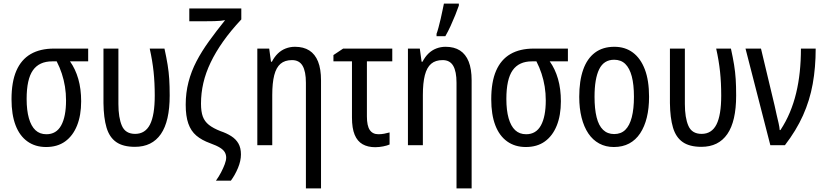

<svg xmlns="http://www.w3.org/2000/svg" viewBox="-20 -807 4583 1067"><path d="M431 -244Q431 -166 408 -109Q385 -52 342 -21Q299 10 236 10Q176 10 132.5 -21Q89 -52 66.5 -111Q44 -170 44 -255Q44 -352 71 -414Q98 -476 150.5 -506.5Q203 -537 280 -537H470V-466H369Q399 -424 415 -368.5Q431 -313 431 -244ZM128 -257Q128 -194 140.5 -150Q153 -106 177 -83.5Q201 -61 238 -61Q293 -61 320 -110Q347 -159 347 -249Q347 -289 341 -326Q335 -363 323.5 -398Q312 -433 295 -466H270Q198 -466 163 -416.5Q128 -367 128 -257Z M730 9Q664 9 626 -17.5Q588 -44 572 -98Q556 -152 555 -234V-537H638V-229Q638 -153 657.5 -108Q677 -63 731 -63Q787 -63 813.5 -115Q840 -167 840 -276Q840 -347 833.5 -408.5Q827 -470 812 -537H894Q905 -487 911.5 -447Q918 -407 920.5 -367.5Q923 -328 923 -276Q923 -133 874 -62Q825 9 730 9Z M1319 51Q1319 87 1302.5 126.5Q1286 166 1263 197H1180Q1196 175 1208.5 151Q1221 127 1229 105.5Q1237 84 1237 69Q1237 53 1229.5 39.5Q1222 26 1203 14Q1184 2 1148 -11Q1101 -28 1071 -53.5Q1041 -79 1026.5 -120.5Q1012 -162 1012 -225Q1012 -291 1027.5 -351Q1043 -411 1072 -466.5Q1101 -522 1141.5 -578Q1182 -634 1231 -695Q1222 -693 1206.5 -691.5Q1191 -690 1171.5 -689.5Q1152 -689 1130 -689H1032V-760H1321V-699Q1262 -636 1220 -576.5Q1178 -517 1150.5 -459.5Q1123 -402 1110 -345.5Q1097 -289 1097 -231Q1097 -187 1107 -159.5Q1117 -132 1141 -113Q1165 -94 1206 -78Q1239 -67 1265 -50.5Q1291 -34 1305 -9.5Q1319 15 1319 51Z M1619 -547Q1667 -547 1699 -526.5Q1731 -506 1747.5 -465Q1764 -424 1764 -360V240H1680V-347Q1680 -410 1661.5 -441.5Q1643 -473 1603 -473Q1563 -473 1539 -452.5Q1515 -432 1504 -389Q1493 -346 1493 -279V0H1410V-537H1476L1486 -464H1491Q1505 -491 1524 -509.5Q1543 -528 1567.5 -537.5Q1592 -547 1619 -547Z M2160 -537V-466H2019V-160Q2019 -108 2035 -84.5Q2051 -61 2083 -61Q2099 -61 2115 -64Q2131 -67 2145 -71V-4Q2132 2 2109.5 6.5Q2087 11 2065 11Q2024 11 1995 -5.5Q1966 -22 1951 -58Q1936 -94 1936 -154V-466H1833V-501L1887 -537Z M2456 -547Q2504 -547 2536 -526.5Q2568 -506 2584.5 -465Q2601 -424 2601 -360V240H2517V-347Q2517 -410 2498.5 -441.5Q2480 -473 2440 -473Q2400 -473 2376 -452.5Q2352 -432 2341 -389Q2330 -346 2330 -279V0H2247V-537H2313L2323 -464H2328Q2342 -491 2361 -509.5Q2380 -528 2404.5 -537.5Q2429 -547 2456 -547ZM2406 -619Q2411 -632 2417 -654.5Q2423 -677 2429 -702.5Q2435 -728 2439.5 -751Q2444 -774 2447 -787H2530V-776Q2522 -753 2510 -723Q2498 -693 2484 -662.5Q2470 -632 2455 -606H2406Z M3097 -244Q3097 -166 3074 -109Q3051 -52 3008 -21Q2965 10 2902 10Q2842 10 2798.5 -21Q2755 -52 2732.5 -111Q2710 -170 2710 -255Q2710 -352 2737 -414Q2764 -476 2816.5 -506.5Q2869 -537 2946 -537H3136V-466H3035Q3065 -424 3081 -368.5Q3097 -313 3097 -244ZM2794 -257Q2794 -194 2806.5 -150Q2819 -106 2843 -83.5Q2867 -61 2904 -61Q2959 -61 2986 -110Q3013 -159 3013 -249Q3013 -289 3007 -326Q3001 -363 2989.5 -398Q2978 -433 2961 -466H2936Q2864 -466 2829 -416.5Q2794 -367 2794 -257Z M3587 -269Q3587 -205 3574.5 -154Q3562 -103 3537.5 -66Q3513 -29 3476.5 -9.5Q3440 10 3391 10Q3346 10 3310 -9.5Q3274 -29 3249.5 -65.5Q3225 -102 3212 -153.5Q3199 -205 3199 -269Q3199 -358 3221 -420Q3243 -482 3286.5 -514.5Q3330 -547 3394 -547Q3454 -547 3497 -515Q3540 -483 3563.5 -421.5Q3587 -360 3587 -269ZM3284 -269Q3284 -202 3295.5 -155.5Q3307 -109 3331.5 -85.5Q3356 -62 3393 -62Q3431 -62 3455 -85.5Q3479 -109 3491 -155.5Q3503 -202 3503 -269Q3503 -337 3491 -382.5Q3479 -428 3455 -451.5Q3431 -475 3393 -475Q3336 -475 3310 -422.5Q3284 -370 3284 -269Z M3878 9Q3812 9 3774 -17.5Q3736 -44 3720 -98Q3704 -152 3703 -234V-537H3786V-229Q3786 -153 3805.5 -108Q3825 -63 3879 -63Q3935 -63 3961.5 -115Q3988 -167 3988 -276Q3988 -347 3981.5 -408.5Q3975 -470 3960 -537H4042Q4053 -487 4059.5 -447Q4066 -407 4068.5 -367.5Q4071 -328 4071 -276Q4071 -133 4022 -62Q3973 9 3878 9Z M4123 -537H4209L4285 -219Q4290 -194 4296 -169Q4302 -144 4307 -122Q4312 -100 4313 -84H4317Q4348 -131 4369.5 -182.5Q4391 -234 4404.5 -290Q4418 -346 4424.5 -407.5Q4431 -469 4431 -537H4513Q4513 -432 4496.5 -340.5Q4480 -249 4442.5 -165.5Q4405 -82 4342 0H4261Z"/></svg>

Font: Noto Sans Display Condensed
Style: Regular
Weight: 400
Width: 3
Designer: Monotype Design Team
Foundry: Monotype Imaging Inc.
Version: Version 2.003